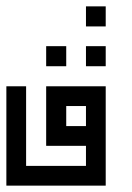

<svg xmlns="http://www.w3.org/2000/svg" viewBox="-20 -758 415 603"><path d="M250 -550V-613H312V-550ZM125 -550V-613H188V-550ZM250 -675V-738H312V-675ZM0 -487H62V-237H250V-300H125V-362V-425V-487H312V-425V-362V-300V-237V-175H0V-237ZM188 -425V-362H250V-425Z"/></svg>

Font: Jawi Kufi
Style: Medium
Weight: 500
Version: Version 2.3